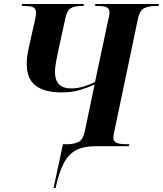

<svg xmlns="http://www.w3.org/2000/svg" viewBox="-20 -734 818 964"><path d="M249 210 296 -10H320Q350 -10 373.5 -21Q397 -32 406 -76L455 -310Q424 -295 383 -282.5Q342 -270 288 -270Q204 -270 159 -304Q114 -338 114 -414Q114 -437 118 -461Q122 -485 129 -515L156 -635Q161 -659 161 -670Q161 -689 148.5 -696.5Q136 -704 100 -704H89L91 -714H401L399 -704H388Q356 -704 336.5 -693.5Q317 -683 308 -642L270 -467Q266 -449 261 -421Q256 -393 256 -374Q256 -331 276.5 -310.5Q297 -290 336 -290Q368 -290 398 -299Q428 -308 457 -322L524 -637Q530 -661 530 -672Q530 -689 517 -696.5Q504 -704 470 -704H457L459 -714H778L776 -704H763Q729 -704 705.5 -693.5Q682 -683 673 -642L555 -79Q552 -64 550.5 -55.5Q549 -47 549 -42Q549 -25 564 -17.5Q579 -10 616 -10H629L627 0H460Q400 0 362 20Q324 40 300 86Q276 132 259 210Z"/></svg>

Font: Noto Serif Display SemiCondensed
Style: Bold Italic
Weight: 700
Width: 4
Italic angle: -12°
Designer: Monotype Design Team
Foundry: Monotype Imaging Inc.
Version: Version 2.009